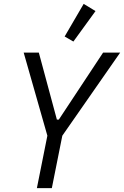

<svg xmlns="http://www.w3.org/2000/svg" viewBox="-20 -969 639 989"><path d="M170 0 224 -270 102 -698H180L273 -353H283L511 -698H599L301 -270L247 0ZM358 -755 313 -781 411 -949 472 -912Z"/></svg>

Font: IBM Plex Sans Cond
Style: Italic
Weight: 400
Width: 3
Italic angle: -11°
Designer: Mike Abbink, Paul van der Laan, Pieter van Rosmalen
Foundry: Bold Monday
Version: Version 1.3